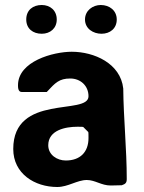

<svg xmlns="http://www.w3.org/2000/svg" viewBox="-20 -741 576 768"><path d="M33 -145C33 -46 119 7 209 7C252 7 289 -21 327 -21C361 -21 385 1 423 1C430 1 460 0 467 0C482 -5 487 -10 487 -25C487 -144 474 -269 473 -387C462 -488 356 -534 267 -534C193 -534 52 -496 52 -400C52 -392 52 -373 67 -373H167C201 -410 217 -427 261 -427C302 -427 334 -398 334 -356C334 -278 33 -368 33 -145ZM173 -160C173 -221 243 -234 289 -234C296 -234 313 -234 313 -233L333 -213C334 -213 334 -196 334 -189C334 -132 300 -99 243 -99C209 -99 173 -121 173 -160ZM85 -663C85 -626 112 -606 147 -606C181 -606 207 -628 207 -663C207 -699 181 -721 147 -721C112 -721 85 -701 85 -663ZM320 -663C320 -626 353 -606 386 -606C420 -606 447 -627 447 -663C447 -699 418 -721 383 -721C351 -721 320 -699 320 -663Z"/></svg>

Font: Asimov Print
Style: C
Weight: 500
Designer: Google
Version: Version 2.000980: 2014